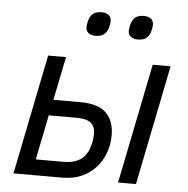

<svg xmlns="http://www.w3.org/2000/svg" viewBox="-52 -772 806 823"><g transform="rotate(5 351.5 -360.5)"><path d="M36 0 140 -516H217L179 -329H296Q372 -329 406.5 -295Q441 -261 441 -199Q441 -159 428 -123.5Q415 -88 390 -60Q365 -32 329 -16Q293 0 246 0ZM126 -68H246Q293 -68 321 -89Q349 -110 359 -153Q363 -167 364 -178.5Q365 -190 365 -200Q365 -230 346.5 -245.5Q328 -261 284 -261H165ZM486 0 590 -516H667L563 0ZM335 -618Q316 -618 304.5 -627Q293 -636 293 -653Q293 -657 294 -661.5Q295 -666 296 -674Q301 -697 314 -709Q327 -721 352 -721Q372 -721 383 -712Q394 -703 394 -686Q394 -682 393.5 -677.5Q393 -673 391 -665Q387 -643 373.5 -630.5Q360 -618 335 -618ZM517 -618Q498 -618 486.5 -627Q475 -636 475 -653Q475 -657 476 -661.5Q477 -666 478 -674Q483 -697 496 -709Q509 -721 534 -721Q554 -721 565 -712Q576 -703 576 -686Q576 -682 575.5 -677.5Q575 -673 573 -665Q569 -643 555.5 -630.5Q542 -618 517 -618Z"/></g></svg>

Font: IBM Plex Sans
Style: Italic
Weight: 400
Italic angle: -11.31°
Designer: Mike Abbink, Paul van der Laan, Pieter van Rosmalen
Foundry: Bold Monday
Version: Version 3.201